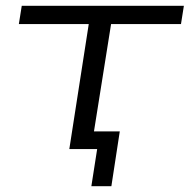

<svg xmlns="http://www.w3.org/2000/svg" viewBox="-20 -514 654 662"><path d="M295 128 315 0H219L286 -431H45L55 -494H614L604 -431H363L304 -61H393L364 128Z"/></svg>

Font: Nunito Sans 7pt Expanded Light
Style: Italic
Weight: 300
Width: 7
Italic angle: -9°
Designer: Vernon Adams
Foundry: Vernon Adams
Version: Version 3.101;gftools[0.9.27]